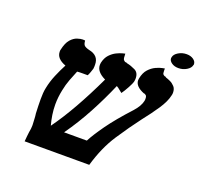

<svg xmlns="http://www.w3.org/2000/svg" viewBox="-117 -795 973 927"><g transform="rotate(20 370.0 -331.5)"><path d="M627 -625Q630 -640 649 -651.5Q668 -663 691 -663Q712 -663 726 -653Q740 -643 740 -629Q740 -626 739 -625Q736 -609 717 -597.5Q698 -586 675 -586Q654 -586 640 -596Q626 -606 626 -619Q626 -623 627 -625ZM690 -451Q683 -418 656 -377.5Q629 -337 594 -293Q552 -238 505.5 -167.5Q459 -97 431 0H99Q100 -16 101.5 -27.5Q103 -39 104 -49Q106 -59 107 -67.5Q108 -76 108 -83V-88Q107 -104 106.5 -118Q106 -132 104 -145Q103 -165 102.5 -183.5Q102 -202 102 -218Q102 -234 103 -248.5Q104 -263 107 -277Q114 -312 128.5 -346.5Q143 -381 159 -411Q110 -429 110 -465Q110 -467 110 -470Q110 -473 111 -475Q119 -512 134.5 -529.5Q150 -547 167 -552.5Q184 -558 195 -558Q200 -558 203.5 -557.5Q207 -557 207 -557Q208 -540 214.5 -533Q221 -526 241 -521Q292 -511 292 -464Q292 -460 292 -454.5Q292 -449 291 -443Q289 -436 284.5 -423.5Q280 -411 276 -404Q265 -404 247.5 -404Q230 -404 223 -403H222Q212 -379 201.5 -351.5Q191 -324 185 -293Q181 -274 179 -255.5Q177 -237 177 -219Q177 -192 181 -165.5Q185 -139 192 -114Q234 -172 276.5 -247Q319 -322 362 -413Q314 -436 314 -471Q314 -478 315 -482Q321 -509 336 -525Q351 -541 368.5 -549.5Q386 -558 398.5 -561Q411 -564 411 -564Q411 -538 415.5 -533Q420 -528 424 -526Q426 -526 428.5 -525.5Q431 -525 432 -525Q433 -524 434 -523.5Q435 -523 436 -523Q456 -519 477.5 -508.5Q499 -498 499 -468Q499 -464 498.5 -460Q498 -456 497 -451Q495 -442 482 -418Q469 -394 458 -379Q441 -393 435 -397.5Q429 -402 426 -403Q393 -326 352.5 -250.5Q312 -175 263 -106H380Q398 -141 436.5 -195Q475 -249 542 -322Q570 -353 576 -381Q577 -385 577 -388Q577 -391 577 -393Q577 -406 571.5 -410Q566 -414 562 -415V-414Q513 -433 513 -465Q513 -471 514 -474Q520 -505 536 -522.5Q552 -540 570.5 -548.5Q589 -557 602 -559.5Q615 -562 615 -562V-551Q615 -536 618.5 -532.5Q622 -529 626 -527Q633 -526 635 -524H633Q633 -524 633.5 -523.5Q634 -523 635 -523Q645 -520 658 -514Q671 -508 681.5 -496.5Q692 -485 692 -465Q692 -461 691.5 -458Q691 -455 690 -451Z"/></g></svg>

Font: Libertinus Serif SemiBold
Style: Italic
Weight: 600
Italic angle: -11.5°
Designer: Philipp H. Poll, Khaled Hosny
Foundry: Caleb Maclennan
Version: Version 7.051;RELEASE